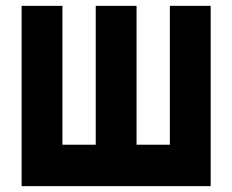

<svg xmlns="http://www.w3.org/2000/svg" viewBox="-20 -633 790 653"><path d="M53.5 -613.1H192.3V-140.8H305.6V-613.1H444.4V-140.8H557.7V-613.1H696.5V0H53.5Z"/></svg>

Font: Martian Mono VF sWd Rg
Style: Regular
Weight: 400
Width: 6
Monospace: yes
Designer: Roman Shamin
Foundry: Evil Martians
Version: Version 1.100